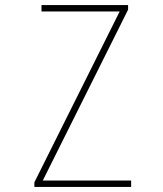

<svg xmlns="http://www.w3.org/2000/svg" viewBox="-20 -734 640 754"><path d="M115 0V-18L450 -689H143V-714H483V-696L148 -25H495V0Z"/></svg>

Font: Noto Sans Mono Thin
Style: Regular
Weight: 100
Designer: Monotype Design Team
Foundry: Monotype Imaging Inc.
Version: Version 2.014